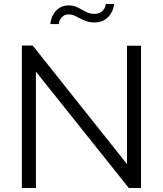

<svg xmlns="http://www.w3.org/2000/svg" viewBox="-20 -937 812 957"><path d="M159 -580V0H89V-710H143L613 -119V-709H683V0H622ZM451 -825Q428 -825 411.5 -831Q395 -837 380.5 -844.5Q366 -852 352.5 -858.5Q339 -865 323 -865Q306 -865 296.5 -858Q287 -851 281.5 -842.5Q276 -834 274.5 -826.5Q273 -819 273 -817H231Q231 -822 234.5 -837.5Q238 -853 248 -869Q258 -885 276 -897.5Q294 -910 322 -910Q343 -910 358.5 -903.5Q374 -897 388 -889Q402 -881 416.5 -874.5Q431 -868 450 -868Q469 -868 480.5 -875Q492 -882 498 -891Q504 -900 505.5 -907.5Q507 -915 507 -917H549Q549 -912 545 -897Q541 -882 530.5 -866Q520 -850 500.5 -837.5Q481 -825 451 -825Z"/></svg>

Font: Oxford Sans
Style: Regular
Weight: 400
Designer: Matt McInerney, Pablo Impallari, Rodrigo Fuenzalida
Foundry: Matt McInerney, Pablo Impallari, Rodrigo Fuenzalida
Version: Version 3.000g; ttfautohint (v1.5) -l 8 -r 28 -G 28 -x 14 -D